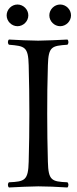

<svg xmlns="http://www.w3.org/2000/svg" viewBox="-20 -825 343 850"><path d="M198.4 -757C198.4 -731 220.4 -709 246.4 -709C272.4 -709 294.4 -731 294.4 -757C294.4 -783 272.4 -805 246.4 -805C220.4 -805 198.4 -783 198.4 -757ZM9.4 -757C9.4 -731 31.4 -709 57.4 -709C83.4 -709 105.4 -731 105.4 -757C105.4 -783 83.4 -805 57.4 -805C31.4 -805 9.4 -783 9.4 -757ZM192 -109C190 -191.5 189 -237 189 -320C189 -403 189.5 -452 192 -536C194.5 -619 208.5 -622 278.5 -627C284.5 -633 284.5 -644 278.5 -650C241.5 -648 179 -645 149 -645C119 -645 51.5 -648 19.5 -650C13.5 -644 13.5 -633 19.5 -627C89.5 -621 105 -619 107 -536C109 -453 110 -404 110 -321C110 -238 109 -192 107 -109C105 -26 89.5 -21 19.5 -18C13.5 -12 13.5 -1 19.5 5C58.5 3 119.5 0 149.5 0C179.5 0 237.5 2 278.5 5C284.5 -1 284.5 -12 278.5 -18C208.5 -21 194 -26 192 -109Z"/></svg>

Font: Libertinus Serif Display
Style: Regular
Weight: 400
Designer: Philipp H. Poll
Foundry: Khaled Hosny
Version: Version 6.1